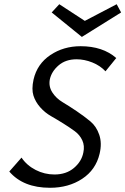

<svg xmlns="http://www.w3.org/2000/svg" viewBox="-20 -883 594 910"><path d="M554 -824 368 -708 225 -824 261 -863 382 -784 533 -863ZM139 -506Q156 -580 218.5 -622Q281 -664 362 -664Q467 -664 531 -608L480 -545Q455 -572 417.5 -587Q380 -602 343 -602Q291 -602 257.5 -573Q224 -544 216 -506Q210 -473 228 -445Q246 -417 277 -398.5Q308 -380 343.5 -356Q379 -332 408 -308Q437 -284 450.5 -244Q464 -204 452 -154Q434 -78 369.5 -35.5Q305 7 217 7Q90 7 24 -70L82 -136Q107 -99 149 -77.5Q191 -56 238 -56Q294 -56 330.5 -87Q367 -118 375 -160Q382 -192 370 -218Q358 -244 334 -261.5Q310 -279 280.5 -297.5Q251 -316 222 -332.5Q193 -349 170.5 -374.5Q148 -400 138.5 -430Q129 -460 139 -506Z"/></svg>

Font: EauTestInfant Medium
Style: Italic
Weight: 500
Italic angle: -12°
Designer: Christian Thalmann (Catharsis Fonts)
Version: Version 0.001;PS 000.001;hotconv 1.0.88;makeotf.lib2.5.64775